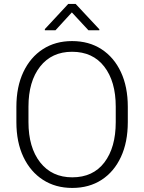

<svg xmlns="http://www.w3.org/2000/svg" viewBox="-20 -925 717 955"><path d="M615.7 -393.6V-317.9Q615.7 -217.8 581.5 -144.3Q547.4 -70.8 485.4 -30.5Q423.3 9.8 339.4 9.8Q256.3 9.8 193.8 -30.5Q131.3 -70.8 96.4 -144.3Q61.5 -217.8 61.5 -317.9V-393.6Q61.5 -493.2 96.2 -566.7Q130.9 -640.1 193.1 -680.4Q255.4 -720.7 338.4 -720.7Q422.4 -720.7 484.6 -680.4Q546.9 -640.1 581.3 -566.7Q615.7 -493.2 615.7 -393.6ZM555.7 -317.9V-394.5Q555.7 -520 498.5 -593.8Q441.4 -667.5 338.4 -667.5Q237.3 -667.5 179.4 -593.8Q121.6 -520 121.6 -394.5V-317.9Q121.6 -191.4 179.9 -117.2Q238.3 -43 339.4 -43Q442.9 -43 499.3 -117.2Q555.7 -191.4 555.7 -317.9ZM356.4 -905.3 474.1 -779.3V-774.4H419.9L337.4 -863.3L255.9 -774.4H203.1V-780.3L319.3 -905.3Z"/></svg>

Font: Vazirmatn UI ExtraLight
Style: Regular
Weight: 200
Designer: Saber Rastikerdar
Foundry: Saber Rastikerdar
Version: Version 33.003